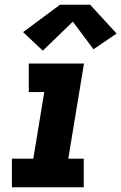

<svg xmlns="http://www.w3.org/2000/svg" viewBox="-20 -787 510 807"><path d="M30 0V-120H120L166 -400H101V-520H333L267 -120H332V0ZM160 -574 77 -652 232 -767H359L470 -646L373 -580L286 -696Z"/></svg>

Font: Iosevka Etoile Heavy Oblique
Style: Regular
Weight: 900
Italic angle: -9°
Designer: Belleve Invis
Foundry: Belleve Invis
Version: Version 15.5.2; ttfautohint (v1.8.4)